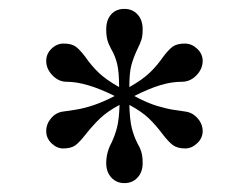

<svg xmlns="http://www.w3.org/2000/svg" viewBox="-20 -732 560 432"><path d="M219 -365Q219 -389 231 -411Q239 -428 243.5 -446Q248 -464 249 -496Q221 -481 205 -465.5Q189 -450 173 -430Q159 -412 149.5 -405Q140 -398 122 -398Q108 -398 96 -409.5Q84 -421 84 -437Q84 -453 95 -466Q106 -479 122 -481Q129 -482 149 -485Q169 -488 191 -495.5Q213 -503 238 -516Q174 -548 130 -548Q112 -548 98 -562.5Q84 -577 84 -595Q84 -611 96 -622.5Q108 -634 123 -634Q141 -634 150.5 -627Q160 -620 172 -604Q185 -585 201.5 -569Q218 -553 248 -536Q248 -570 243.5 -588.5Q239 -607 230 -622Q224 -633 221.5 -642.5Q219 -652 219 -666Q219 -687 230 -699.5Q241 -712 260 -712Q278 -712 289.5 -699.5Q301 -687 301 -666Q301 -652 298.5 -643.5Q296 -635 289 -621Q280 -602 275.5 -585Q271 -568 271 -536Q301 -553 317.5 -569Q334 -585 347 -604Q359 -620 368.5 -627Q378 -634 396 -634Q411 -634 423.5 -622.5Q436 -611 436 -595Q436 -577 422 -562.5Q408 -548 389 -548Q366 -548 341 -540.5Q316 -533 282 -516Q312 -500 334 -493.5Q356 -487 373 -484.5Q390 -482 397 -481Q413 -479 424.5 -466Q436 -453 436 -437Q436 -421 423.5 -409.5Q411 -398 397 -398Q379 -398 369 -405.5Q359 -413 346 -430Q331 -450 315 -465.5Q299 -481 271 -496Q272 -462 276.5 -444Q281 -426 289 -410Q295 -400 298 -390Q301 -380 301 -365Q301 -345 289.5 -332.5Q278 -320 260 -320Q242 -320 230.5 -332.5Q219 -345 219 -365Z"/></svg>

Font: Taviraj Light
Style: Regular
Weight: 300
Designer: Katatrad Team
Foundry: CadsonDemak
Version: Version 1.001